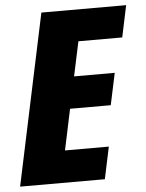

<svg xmlns="http://www.w3.org/2000/svg" viewBox="-55 -756 609 799"><g transform="rotate(-5 249.5 -357.0)"><path d="M474.1 -581.5H291L260.3 -437.5H430.2L401.9 -304.7H231.9L195.8 -133.8H378.9L350.6 0H-3.4L147.9 -713.9H502Z"/></g></svg>

Font: Open Sans Hebrew Condensed Extra Bold
Style: Italic
Weight: 800
Width: 3
Italic angle: -12°
Foundry: Ascender Corporation, Yanek Iontef
Version: Version 2.001;PS 002.001;hotconv 1.0.70;makeotf.lib2.5.58329